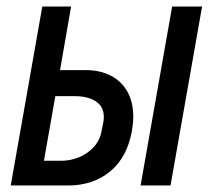

<svg xmlns="http://www.w3.org/2000/svg" viewBox="-20 -570 641 590"><path d="M110 -550H198.5L164.5 -354.5H244Q287.5 -354.5 320.5 -337.5Q353.5 -320.5 371.5 -288.2Q389.5 -256 389.5 -211Q389.5 -192.5 385.5 -168.5Q371 -86.5 318.5 -43.2Q266 0 189 0H13ZM292 -167 297.5 -194.5Q299 -203 299 -210.5Q299 -242.5 274.5 -258.5Q250 -274.5 210 -274.5H150L115 -76H168.5Q197 -76 223.8 -87.2Q250.5 -98.5 269 -119.2Q287.5 -140 292 -167ZM509 -550H601L504 0H412Z"/></svg>

Font: JuliaMono MediumItalic
Style: Regular
Weight: 500
Italic angle: -9°
Monospace: yes
Designer: cormullion
Foundry: corm
Version: Version 0.049; ttfautohint (v1.8.4)